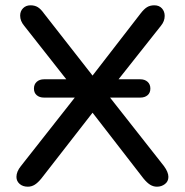

<svg xmlns="http://www.w3.org/2000/svg" viewBox="-20 -697 697 724"><path d="M42 -30Q42 -50 59 -71L262 -329H146Q129 -329 118.5 -338Q108 -347 108 -363Q108 -379 118.5 -388.5Q129 -398 146 -398H230L71 -600Q56 -618 56 -638Q56 -655 67 -666Q78 -677 95 -677Q111 -677 122.5 -670Q134 -663 146 -646L329 -412L510 -646Q523 -663 534.5 -670Q546 -677 562 -677Q580 -677 590.5 -665.5Q601 -654 601 -637Q601 -617 587 -600L427 -398H509Q526 -398 536.5 -388.5Q547 -379 547 -363Q547 -347 536.5 -338Q526 -329 509 -329H395L598 -71Q615 -48 615 -30Q615 -13 602 -3Q589 7 572 7Q558 7 546 -0.5Q534 -8 521 -24L329 -272L136 -24Q123 -8 111 -0.5Q99 7 85 7Q66 7 54 -3.5Q42 -14 42 -30Z"/></svg>

Font: SN Pro
Style: Regular
Weight: 400
Designer: Tobias Whetton
Foundry: Supernotes
Version: Version 1.003